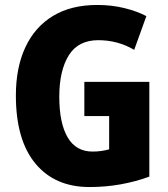

<svg xmlns="http://www.w3.org/2000/svg" viewBox="-20 -744 678 774"><path d="M320 -414H582V-32Q528 -12 467 -1Q406 10 341 10Q201 10 122.5 -85Q44 -180 44 -359Q44 -472 82.5 -554Q121 -636 194 -680Q267 -724 372 -724Q430 -724 481 -711.5Q532 -699 570 -679L521 -543Q455 -582 376 -582Q295 -582 257 -520.5Q219 -459 219 -354Q219 -248 252.5 -190.5Q286 -133 353 -133Q388 -133 420 -142V-276H320Z"/></svg>

Font: Noto Sans Bengali Condensed ExtraBold
Style: Regular
Weight: 800
Width: 3
Designer: Joana Ranito - Universal Thirst; Jelle Bosma - Monotype Design Team
Foundry: Universal Thirst ehf.
Version: Version 3.000; ttfautohint (v1.8.4.7-5d5b)